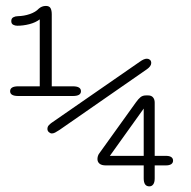

<svg xmlns="http://www.w3.org/2000/svg" viewBox="-20 -642 659 664"><path d="M43 -310Q15 -310 15 -326.5Q15 -343.5 43 -343.5H117.5V-575Q103 -564 81.8 -558.5Q60.5 -553 39.5 -553Q32 -553 25.5 -556.5Q19 -560 19 -569Q19 -578.5 26 -582.2Q33 -586 41 -586Q63.5 -586.5 83.5 -593.5Q103.5 -600.5 114 -612Q119 -616.5 125.2 -619Q131.5 -621.5 138.5 -621.5Q150.5 -621.5 154.8 -613.8Q159 -606 159 -592.5V-343.5H232Q260 -343.5 260 -326.5Q260 -310 232 -310ZM496.5 2.5Q477 2.5 477 -25V-70H345.5Q331.5 -70 324.2 -76Q317 -82 317 -92Q317 -96.5 318.5 -102Q320 -107.5 324 -112.5L450 -288Q458.5 -300 466 -306Q473.5 -312 484.5 -312H492.5Q503.5 -312 509.2 -305.2Q515 -298.5 515 -287V-103H554Q566 -103 572.2 -98.8Q578.5 -94.5 578.5 -86.5Q578.5 -78.5 572 -74.2Q565.5 -70 554 -70H515V-25Q515 -11.5 510 -4.5Q505 2.5 496.5 2.5ZM360 -103H477V-266.5ZM159.5 -180.5Q154 -180.5 149 -185Q144 -189.5 144 -196Q144 -203.5 148.5 -208.5Q153 -213.5 158 -217L462 -427.5Q471 -434 477 -436.5Q483 -439 488 -439Q494 -439 498.5 -435.2Q503 -431.5 503 -424Q503 -413 488 -402.5L185.5 -192.5Q176.5 -186.5 170.5 -183.5Q164.5 -180.5 159.5 -180.5Z"/></svg>

Font: Sono Monospace Light
Style: Regular
Weight: 300
Version: Version 2.112